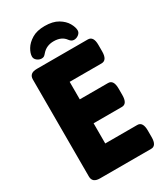

<svg xmlns="http://www.w3.org/2000/svg" viewBox="-216 -974 918 1063"><g transform="rotate(-30 243.0 -442.0)"><path d="M97 0Q49 0 49 -40V-660Q49 -700 97 -700H423Q459 -700 459 -645V-603Q459 -547 423 -547H219V-435H400Q435 -435 435 -379V-338Q435 -282 400 -282H219V-153H424Q459 -153 459 -97V-55Q459 0 424 0ZM150 -736Q135 -736 121.5 -746.5Q108 -757 108 -772Q108 -793 123.5 -819Q139 -845 171 -864.5Q203 -884 253 -884Q305 -884 337.5 -864.5Q370 -845 385 -818.5Q400 -792 400 -772Q400 -757 386.5 -746.5Q373 -736 357 -736Q341 -736 329 -752Q305 -786 254 -786Q208 -786 180 -754Q171 -743 165 -739.5Q159 -736 150 -736Z"/></g></svg>

Font: Asap Semi Condensed ExtraBold
Style: Regular
Weight: 800
Width: 4
Designer: Pablo Cosgaya
Foundry: Omnibus-Type
Version: Version 3.001; ttfautohint (v1.8.4.7-5d5b)